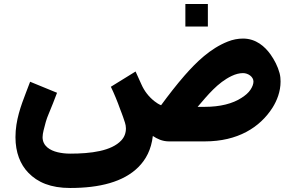

<svg xmlns="http://www.w3.org/2000/svg" viewBox="-20 -704 1493 956"><path d="M821 0H1000C1163 0 1274 -69 1337 -168C1359 -203 1377 -248 1377 -298C1377 -311 1376 -325 1372 -340C1363 -374 1346 -406 1327 -433C1299 -472 1255 -512 1190 -512C1165 -512 1139 -507 1114 -497C1026 -462 958 -395 899 -328C858 -281 818 -229 782 -180C770 -185 759 -192 749 -200C721 -222 699 -250 684 -284L655 -348L532 -272C548 -239 565 -198 578 -161C583 -147 589 -134 593 -121C599 -102 607 -85 607 -65C607 -41 599 -21 584 -5C535 48 433 61 329 61C305 61 284 58 267 54C229 45 192 23 192 -21C192 -31 194 -42 197 -55C204 -84 211 -111 222 -136C237 -171 251 -208 264 -242L130 -297C124 -282 117 -263 109 -242C85 -179 57 -106 57 -21C57 55 81 115 121 156C167 204 233 232 329 232C476 232 595 202 669 128C707 90 733 41 741 -27C762 -13 788 0 821 0ZM1000 -172H964C1013 -229 1064 -293 1134 -326C1153 -335 1172 -340 1190 -340C1215 -340 1242 -322 1242 -298C1242 -286 1237 -272 1227 -257C1217 -242 1203 -230 1183 -217C1139 -188 1076 -172 1000 -172ZM1015 -572V-684H903V-572Z"/></svg>

Font: Iranian Sans Web
Style: Bold
Weight: 700
Designer: Hooman Mehr, Hadi Navid in Neviseh Pardaz Co. Ltd. (http://nevisa.com)
Foundry: http://font-store.ir
Version: 5.0.2 build 3/9/1393